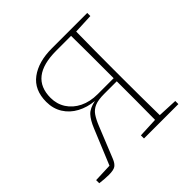

<svg xmlns="http://www.w3.org/2000/svg" viewBox="-172 -839 1007 1007"><g transform="rotate(-45 331.5 -335.5)"><path d="M20 0V-23L123 -27L204 -223Q222 -267 243 -289.5Q264 -312 309 -321Q257 -326 215 -348.5Q173 -371 149 -409.5Q125 -448 125 -498Q125 -587 185 -631.5Q245 -676 344 -676H607V-653L497 -648Q496 -579 495.5 -510Q495 -441 495 -370V-307Q495 -237 495.5 -167Q496 -97 497 -28L607 -23V0H352V-23L462 -28Q463 -97 463 -168Q463 -239 463 -313H370Q325 -313 300 -302.5Q275 -292 260 -270Q245 -248 231 -213L161 -40Q151 -15 136.5 -5Q122 5 87 5Q69 5 52.5 3.5Q36 2 20 0ZM345 -336H463Q463 -439 463 -512Q463 -585 462 -651H352Q156 -651 156 -497Q156 -451 179.5 -414.5Q203 -378 245.5 -357Q288 -336 345 -336Z"/></g></svg>

Font: Source Serif 4 SmText ExtraLight
Style: Regular
Weight: 200
Designer: Frank Grießhammer
Foundry: Adobe
Version: Version 4.005;hotconv 1.1.0;makeotfexe 2.6.0